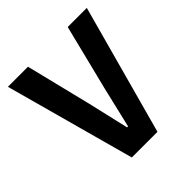

<svg xmlns="http://www.w3.org/2000/svg" viewBox="-187 -836 974 974"><g transform="rotate(-45 300.0 -349.0)"><path d="M392 0 583 -698H446L358 -345L306 -125H299L248 -345L161 -698H17L208 0Z"/></g></svg>

Font: IBM Mono SemiBold
Style: Regular
Weight: 600
Monospace: yes
Designer: Mike Abbink, Paul van der Laan, Pieter van Rosmalen
Foundry: Bold Monday
Version: Version 2.3